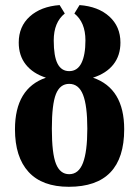

<svg xmlns="http://www.w3.org/2000/svg" viewBox="-20 -715 541 745"><path d="M461.9 -213.4Q461.9 9.8 247.1 9.8Q143.6 9.8 90.8 -47.9Q38.1 -105.5 38.1 -213.4Q38.1 -372.1 158.2 -413.6Q107.9 -429.7 80.3 -464.4Q52.7 -499 52.7 -549.8Q52.7 -612.3 95.7 -651.1Q138.7 -689.9 211.4 -695.3L231.4 -662.6Q188.5 -628.4 188.5 -558.1Q188.5 -496.6 203.4 -467.8Q218.3 -439 248.5 -439Q280.3 -439 295.9 -470.2Q311.5 -501.5 311.5 -558.1Q311.5 -628.4 268.6 -662.6L288.6 -695.3Q361.3 -689.9 404.3 -650.9Q447.3 -611.8 447.3 -549.8Q447.3 -499.5 419.9 -464.8Q392.6 -430.2 340.8 -413.6Q461.9 -372.1 461.9 -213.4ZM318.8 -215.8Q318.8 -304.7 302.2 -347.2Q285.6 -389.6 248.5 -389.6Q212.9 -389.6 197 -349.9Q181.2 -310.1 181.2 -215.8Q181.2 -119.1 197.3 -79.1Q213.4 -39.1 248.5 -39.1Q285.2 -39.1 302 -83Q318.8 -127 318.8 -215.8Z"/></svg>

Font: Liberation Serif
Style: Bold
Weight: 700
Designer: Steve Matteson
Foundry: Ascender Corporation
Version: Version 2.1.5